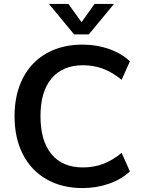

<svg xmlns="http://www.w3.org/2000/svg" viewBox="-20 -948 725 977"><path d="M54 -357Q54 -467 96 -549.5Q138 -632 216.5 -676.5Q295 -721 400 -721Q472 -721 535.5 -698.5Q599 -676 641 -636L599 -542Q551 -581 503.5 -598.5Q456 -616 402 -616Q299 -616 242.5 -549Q186 -482 186 -357Q186 -231 242 -163.5Q298 -96 402 -96Q456 -96 503.5 -113.5Q551 -131 599 -170L641 -76Q599 -36 535.5 -13.5Q472 9 400 9Q295 9 216.5 -36Q138 -81 96 -163.5Q54 -246 54 -357ZM560 -928 432 -773H357L229 -928H328L395 -835L461 -928Z"/></svg>

Font: Muli
Style: Bold
Weight: 700
Designer: Vernon Adams
Foundry: Vernon Adams
Version: Version 2.001